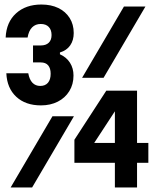

<svg xmlns="http://www.w3.org/2000/svg" viewBox="-20 -829 690 849"><path d="M623 -800 438 -485H343L528 -800ZM307 -315 122 0H27L212 -315ZM305 -495Q305 -456 286.5 -426Q268 -396 235.5 -379.5Q203 -363 161 -363Q93 -363 52 -401Q11 -439 8 -505H105Q110 -477 123.5 -463Q137 -449 158 -449Q180 -449 192 -463Q204 -477 204 -503Q204 -527 193 -540Q182 -553 160 -553H126V-628H160Q183 -628 195.5 -640Q208 -652 208 -674Q208 -697 195.5 -710Q183 -723 160 -723Q137 -723 122 -708Q107 -693 102 -663H5Q8 -731 51 -770Q94 -809 163 -809Q206 -809 238 -793.5Q270 -778 288 -749.5Q306 -721 306 -683Q306 -651 290.5 -628.5Q275 -606 245 -597V-589Q274 -576 289.5 -551.5Q305 -527 305 -495ZM586 -428V-197H636V-109H586V0H488V-109H309V-211L450 -428ZM375 -164 357 -197H488V-424H545Z"/></svg>

Font: Martian Mono SemiCondensed Medium
Style: Regular
Weight: 500
Width: 4
Designer: Roman Shamin
Foundry: Evil Martians
Version: Version 1.000